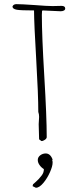

<svg xmlns="http://www.w3.org/2000/svg" viewBox="-20 -684 382 923"><path d="M204.6 -24.9Q204.6 -123 192.9 -318.4Q181.2 -514.2 181.2 -611.8Q181.2 -626 182.1 -630.9Q183.1 -633.8 186 -633.8Q199.2 -633.8 229 -631.8Q258.8 -629.9 271.5 -629.9Q280.8 -629.9 287.1 -633.3Q293.5 -636.7 293.5 -643.1Q293.5 -655.8 275.4 -655.8L254.4 -655.3L232.9 -654.8Q206.5 -654.8 146 -659.7Q82 -664.1 59.1 -664.1Q44.4 -664.1 40 -652.8Q40 -641.1 60.5 -637.2Q79.6 -633.8 143.6 -633.8Q144 -566.9 154.3 -394.5Q164.1 -227.1 164.1 -146Q168 -135.3 168 -122.1L167 -104.5L166 -86.9L167 -50.8L168 -14.2L179.2 -5.9Q187 -5.9 195.8 -12Q204.6 -18.1 204.6 -24.9ZM189 194.8Q207.5 172.4 220.2 143.8Q232.9 115.2 232.9 98.1Q232.9 89.4 231 85.9L232.9 83Q222.2 53.7 199.7 53.7Q185.1 53.7 173.3 62.7Q161.6 71.8 161.6 85Q161.6 97.2 169.9 109.1Q178.2 121.1 190.9 128.9Q190.9 138.2 188 146Q184.1 157.2 166.5 176.3Q160.2 182.6 151.9 190.4Q143.6 198.2 138.7 202.1L136.7 210.9L152.8 218.8Q169.4 218.3 189 194.8Z"/></svg>

Font: Amatica SC
Style: Regular
Weight: 400
Designer: Vernon Adams, Ben Nathan
Foundry: newtypography
Version: Version 2.001